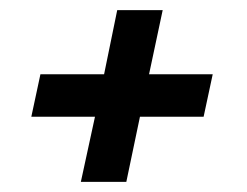

<svg xmlns="http://www.w3.org/2000/svg" viewBox="-20 -443 489 380"><path d="M140 -83 168 -212H42L60 -296H186L212 -423H302L275 -296H401L383 -212H257L230 -83Z"/></svg>

Font: Saira ExtraCondensed SemiBold
Style: Italic
Weight: 600
Width: 2
Italic angle: -12°
Designer: Hector Gatti with collaboration of the Omnibus-Type team
Foundry: Omnibus-Type
Version: Version 1.101